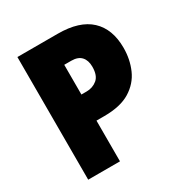

<svg xmlns="http://www.w3.org/2000/svg" viewBox="-166 -841 923 968"><g transform="rotate(-30 295.5 -357.0)"><path d="M305 -714Q431 -714 494 -655Q557 -596 557 -487Q557 -420 532 -363Q507 -306 451 -271.5Q395 -237 301 -237H255V0H70V-714ZM296 -562H255V-389H285Q321 -389 347 -410.5Q373 -432 373 -483Q373 -520 354 -541Q335 -562 296 -562Z"/></g></svg>

Font: Noto Sans SemiCondensed Black
Style: Regular
Weight: 900
Width: 4
Designer: Monotype Design Team
Foundry: Monotype Imaging Inc.
Version: Version 2.013; ttfautohint (v1.8.4.7-5d5b)